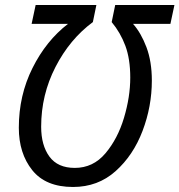

<svg xmlns="http://www.w3.org/2000/svg" viewBox="-20 -734 715 765"><path d="M271 11Q370 11 440.5 -52Q511 -115 548 -212.5Q585 -310 585 -413Q585 -489 563.5 -546Q542 -603 510 -639H659L675 -714H439L425 -646Q460 -604 479.5 -551.5Q499 -499 499 -425Q499 -348 474 -264.5Q449 -181 400 -123Q351 -65 278 -65Q210 -65 177 -110Q144 -155 144 -229Q144 -356 201 -467Q258 -578 350 -646L364 -714H122L106 -639H251Q164 -572 109.5 -463Q55 -354 55 -225Q55 -123 108.5 -56Q162 11 271 11Z"/></svg>

Font: Noto Sans UI SemiCondensed
Style: Italic
Weight: 400
Width: 4
Italic angle: -12°
Designer: Monotype Design Team
Foundry: Monotype Imaging Inc.
Version: Version 1.901